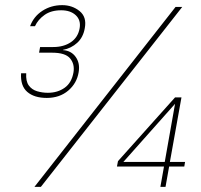

<svg xmlns="http://www.w3.org/2000/svg" viewBox="-20 -727 782 747"><path d="M162 -346Q113 -346 86 -369.5Q59 -393 62 -442H82Q80 -411 92 -394.5Q104 -378 124.5 -372Q145 -366 166 -366Q204 -366 231.5 -385.5Q259 -405 266 -446Q271 -478 252.5 -500Q234 -522 183 -522H132L136 -544H187Q228 -544 256 -563Q284 -582 290 -618Q295 -649 274.5 -668Q254 -687 218 -687Q179 -687 153.5 -669Q128 -651 116 -625H97Q111 -663 145 -685Q179 -707 222 -707Q261 -707 289.5 -684Q318 -661 310 -618Q304 -582 280.5 -560.5Q257 -539 225 -533V-532Q257 -530 274.5 -505.5Q292 -481 286 -446Q279 -403 245.5 -374.5Q212 -346 162 -346ZM114 0 663 -700H689L139 0ZM604 0 618 -79H435L439 -100L661 -348H686L641 -97H700L697 -79H638L624 0ZM460 -97H621L661 -323Z"/></svg>

Font: DM Sans 24pt Thin
Style: Italic
Weight: 250
Italic angle: -10°
Designer: Colophon Foundry, Jonny Pinhorn
Foundry: Colophon Foundry
Version: Version 4.004;gftools[0.9.30]